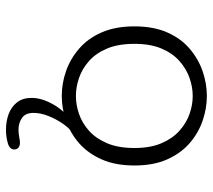

<svg xmlns="http://www.w3.org/2000/svg" viewBox="-56 -472 730 659"><g transform="rotate(90 309.5 -143.0)"><path d="M310 10.5Q267 10.5 225 -4Q183 -18.5 147.8 -48.8Q112.5 -79 91.8 -126.2Q71 -173.5 71 -239Q71 -304.5 91.8 -351.5Q112.5 -398.5 147.8 -428.5Q183 -458.5 225 -473Q267 -487.5 310 -487.5Q352.5 -487.5 394.8 -473Q437 -458.5 471.8 -428.5Q506.5 -398.5 527.5 -351.5Q548.5 -304.5 548.5 -239Q548.5 -173.5 527.5 -126.2Q506.5 -79 471.8 -48.8Q437 -18.5 394.8 -4Q352.5 10.5 310 10.5ZM310 -38Q340.5 -38 371.8 -48.8Q403 -59.5 429.5 -83.2Q456 -107 472.2 -145.2Q488.5 -183.5 488.5 -239Q488.5 -293.5 472.2 -331.5Q456 -369.5 429.5 -393.2Q403 -417 371.8 -428Q340.5 -439 310 -439Q279.5 -439 248 -428Q216.5 -417 189.8 -393.2Q163 -369.5 147 -331.5Q131 -293.5 131 -239Q131 -183.5 147 -145.2Q163 -107 189.8 -83.2Q216.5 -59.5 248 -48.8Q279.5 -38 310 -38ZM425.5 202Q397 202 372 192.8Q347 183.5 331.8 164Q316.5 144.5 316.5 114Q316.5 91.5 325.5 68Q334.5 44.5 348.5 24.5Q362.5 4.5 377.2 -8.2Q392 -21 403 -21.5H431Q419.5 -14 404.8 7.2Q390 28.5 379 55.5Q368 82.5 368 107.5Q368 135 385.2 147Q402.5 159 425.5 159Q432 159 440 158.2Q448 157.5 454.5 156Q459 155 463 154.5Q467 154 470.5 154Q481.5 154 487.5 159.5Q493.5 165 493.5 173.5Q493.5 189.5 471.5 195.8Q449.5 202 425.5 202Z"/></g></svg>

Font: Sono Monospace Light
Style: Regular
Weight: 300
Version: Version 2.112